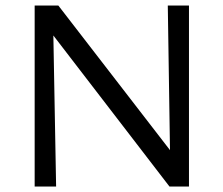

<svg xmlns="http://www.w3.org/2000/svg" viewBox="-20 -678 810 698"><path d="M106 0V-658H172L184 0ZM631 0H596L134 -601L135 -658H192L629 -92ZM667 -658V0H600L590 -658Z"/></svg>

Font: Ysabeau Office Medium
Style: Regular
Weight: 500
Designer: Christian Thalmann (Catharsis Fonts)
Version: Version 2.001;gftools[0.9.30]; featfreeze: tnum,lnum,ss02